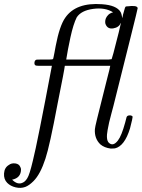

<svg xmlns="http://www.w3.org/2000/svg" viewBox="-41 -726 702 951"><path d="M216 -400H164Q142 -400 138 -401Q129 -403 129.5 -414.5Q130 -426 138 -430Q141 -431 158 -431H200Q220 -431 222 -434Q223 -435 229 -466.5Q235 -498 235 -499Q254 -598 282 -638Q335 -715 465 -705Q536 -700 556 -667Q561 -659 565 -636Q567 -652 575 -677Q578 -690 581 -693Q584 -695 596 -695Q608 -697 623.5 -696Q639 -695 641 -686Q641 -682 606 -542L521 -202Q518 -190 511 -164.5Q504 -139 499.5 -119.5Q495 -100 492 -82Q483 -34 498 -19Q519 1 543 -30Q561 -53 579 -119Q583 -137 586 -146Q589 -154 600.5 -154.5Q612 -155 616 -148Q617 -145 603 -90Q576 -2 528 9Q521 10 508 10Q476 6 456 -11Q426 -40 429 -86Q429 -93 440 -138L483 -310Q485 -320 493.5 -351.5Q502 -383 505 -400H280Q279 -385 244 -211Q205 -3 184 60Q159 137 125 171Q103 193 84 200Q62 208 36.5 202Q11 196 -5 180Q-23 162 -21 133Q-19 104 3 91Q16 81 35 83.5Q54 86 60 102Q63 108 63 113Q63 155 19 164Q47 192 73 178Q84 173 94 157Q105 141 122 69Q144 -18 216 -400ZM557 -612Q548 -590 520 -585.5Q492 -581 482 -606Q480 -610 480 -618Q480 -637 495 -652Q502 -660 519 -665Q480 -690 420.5 -682Q361 -674 339 -640Q322 -606 308 -541.5Q294 -477 287 -431H496L512 -433Q520 -457 532 -506.5Q544 -556 547 -565L558 -612Z"/></svg>

Font: cwTeXKai
Style: Medium
Weight: 500
Version: Version 1.17